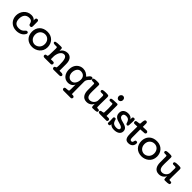

<svg xmlns="http://www.w3.org/2000/svg" viewBox="415 -2351 4255 4255"><g transform="rotate(45 2542.5 -223.5)"><path d="M382 -428C353 -473 304 -482 264 -482C119 -482 26 -362 26 -231C26 -98 123 6 269 6C390 6 454 -55 477 -100C483 -111 485 -124 485 -130C485 -146 472 -161 450 -161C428 -161 413 -145 399 -128C373 -97 336 -73 269 -73C166 -73 124 -134 124 -229C124 -329 171 -404 272 -404C354 -404 367 -355 377 -313C380 -301 392 -282 421 -282C452 -282 461 -297 461 -335C461 -347 460 -456 460 -463C460 -486 454 -511 422 -511C390 -511 380 -487 380 -465C380 -457 381 -443 382 -428Z M1022 -231C1022 -358 936 -472 780 -472C623 -472 530 -369 530 -230C530 -88 622 11 771 11C889 11 1022 -69 1022 -231ZM782 -394C868 -394 928 -327 928 -235C928 -120 838 -68 773 -68C707 -68 626 -121 626 -231C626 -336 700 -394 782 -394Z M1575 -260C1575 -427 1478 -455 1425 -455C1360 -455 1292 -420 1264 -357L1261 -415C1260 -445 1253 -451 1212 -451C1057 -451 1041 -437 1041 -411C1041 -387 1067 -380 1113 -380H1153C1166 -380 1171 -368 1171 -340C1171 -321 1166 -151 1166 -143C1166 -137 1166 -89 1138 -89H1127C1117 -89 1091 -83 1091 -51C1091 -17 1123 -14 1143 -14C1158 -14 1316 -15 1326 -15C1355 -15 1369 -30 1369 -53C1369 -87 1350 -92 1326 -92H1259V-186C1259 -224 1278 -278 1280 -283C1295 -323 1334 -377 1393 -377C1468 -377 1484 -279 1484 -143C1484 -118 1483 -105 1482 -86C1481 -61 1478 -48 1459 -44C1441 -40 1428 -29 1428 -7C1428 20 1450 31 1467 31C1477 31 1629 29 1641 29C1669 29 1692 19 1692 -8C1692 -41 1657 -47 1629 -47H1575Z M2086 -372C2040 -420 1990 -454 1911 -454C1816 -454 1701 -381 1701 -217C1701 -87 1774 10 1892 10C1970 10 2024 -32 2043 -81V50C2043 97 2041 110 2032 116C2026 120 2014 125 1962 127C1928 128 1911 139 1911 165C1911 187 1928 203 1951 203H2175C2203 203 2212 180 2212 162C2212 146 2199 126 2160 126H2135C2135 104 2133 -9 2133 -37C2133 -87 2132 -211 2132 -270C2132 -287 2139 -308 2150 -327C2160 -344 2175 -360 2192 -376C2205 -388 2217 -402 2217 -423C2217 -444 2206 -457 2183 -457C2140 -457 2120 -413 2086 -372ZM1919 -68C1838 -68 1795 -144 1795 -214C1795 -289 1832 -376 1916 -376C2016 -376 2050 -308 2050 -245C2050 -151 2001 -68 1919 -68Z M2646 -191C2645 -122 2582 -58 2507 -58C2412 -58 2412 -165 2412 -243C2412 -302 2416 -392 2416 -427C2416 -469 2401 -472 2331 -472C2245 -472 2220 -460 2220 -432C2220 -402 2240 -399 2265 -399H2289C2320 -399 2321 -391 2321 -361V-187C2321 -82 2361 20 2485 20C2578 20 2627 -38 2646 -81C2647 1 2649 22 2676 22C2813 22 2819 7 2819 -22C2819 -43 2809 -50 2796 -53C2791 -54 2775 -55 2766 -55C2743 -55 2738 -63 2738 -78C2738 -82 2737 -103 2737 -156C2737 -308 2740 -355 2740 -383C2740 -431 2720 -432 2646 -432C2549 -432 2534 -416 2534 -390C2534 -372 2545 -359 2568 -359H2621C2645 -359 2648 -340 2648 -318Z M3020 -401C3020 -422 3013 -436 2993 -436C2970 -436 2929 -435 2891 -432C2831 -428 2811 -422 2811 -395C2811 -376 2820 -362 2842 -362C2851 -362 2901 -364 2910 -364C2925 -364 2928 -350 2929 -331C2932 -287 2933 -258 2933 -213C2933 -193 2931 -125 2929 -95C2928 -81 2910 -76 2889 -74C2854 -71 2833 -61 2833 -36C2833 -2 2870 0 2902 0H3091C3108 0 3121 -16 3121 -37C3121 -68 3102 -76 3073 -76H3020ZM2901 -580C2901 -540 2928 -509 2962 -509C2990 -509 3030 -529 3030 -584C3030 -625 3002 -650 2969 -650C2921 -650 2901 -604 2901 -580Z M3224 -23C3263 19 3308 27 3353 27C3444 27 3527 -10 3527 -102C3527 -204 3422 -220 3338 -244C3303 -254 3254 -273 3254 -325C3254 -358 3274 -384 3332 -384C3387 -384 3410 -361 3422 -342C3432 -327 3444 -304 3449 -280C3452 -266 3468 -250 3485 -250C3507 -250 3515 -266 3517 -289C3519 -307 3523 -378 3523 -422C3523 -469 3508 -475 3487 -475C3469 -475 3447 -470 3447 -436C3447 -432 3448 -409 3449 -392C3434 -420 3403 -457 3324 -457C3245 -457 3167 -419 3167 -320C3167 -208 3262 -181 3331 -164C3424 -141 3437 -114 3437 -91C3437 -56 3399 -44 3355 -44C3297 -44 3261 -64 3244 -91C3225 -122 3223 -141 3220 -154C3217 -167 3205 -181 3190 -181C3165 -181 3150 -169 3150 -148C3150 -116 3154 -91 3154 -64C3154 -46 3152 -28 3152 -4C3152 14 3156 30 3187 30C3211 30 3225 16 3225 3C3225 -5 3225 -13 3224 -23Z M3667 -165C3667 -128 3669 -70 3695 -30C3713 -3 3742 11 3785 11C3876 11 3922 -46 3922 -114C3922 -137 3913 -150 3889 -150C3867 -150 3855 -143 3850 -121C3840 -78 3831 -67 3802 -67C3773 -67 3760 -86 3760 -152V-394C3799 -396 3843 -399 3884 -402C3897 -403 3918 -414 3918 -439C3918 -467 3891 -478 3875 -478C3861 -478 3776 -474 3760 -474V-575C3760 -615 3738 -621 3717 -621C3702 -621 3690 -612 3682 -590C3674 -569 3673 -532 3671 -500C3670 -480 3660 -475 3640 -472L3589 -465C3569 -462 3548 -455 3548 -430C3548 -397 3567 -390 3584 -390C3608 -390 3644 -392 3669 -392Z M4450 -231C4450 -358 4364 -472 4208 -472C4051 -472 3958 -369 3958 -230C3958 -88 4050 11 4199 11C4317 11 4450 -69 4450 -231ZM4210 -394C4296 -394 4356 -327 4356 -235C4356 -120 4266 -68 4201 -68C4135 -68 4054 -121 4054 -231C4054 -336 4128 -394 4210 -394Z M4912 -191C4911 -122 4848 -58 4773 -58C4678 -58 4678 -165 4678 -243C4678 -302 4682 -392 4682 -427C4682 -469 4667 -472 4597 -472C4511 -472 4486 -460 4486 -432C4486 -402 4506 -399 4531 -399H4555C4586 -399 4587 -391 4587 -361V-187C4587 -82 4627 20 4751 20C4844 20 4893 -38 4912 -81C4913 1 4915 22 4942 22C5079 22 5085 7 5085 -22C5085 -43 5075 -50 5062 -53C5057 -54 5041 -55 5032 -55C5009 -55 5004 -63 5004 -78C5004 -82 5003 -103 5003 -156C5003 -308 5006 -355 5006 -383C5006 -431 4986 -432 4912 -432C4815 -432 4800 -416 4800 -390C4800 -372 4811 -359 4834 -359H4887C4911 -359 4914 -340 4914 -318Z"/></g></svg>

Font: Life Savers
Style: ExtraBold
Weight: 800
Designer: Pablo Impallari, Rodrigo Fuenzalida, Brenda Gallo
Foundry: Pablo Impallari, Rodrigo Fuenzalida, Brenda Gallo
Version: Version 3.000